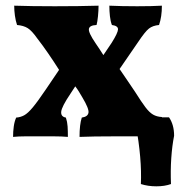

<svg xmlns="http://www.w3.org/2000/svg" viewBox="-20 -480 633 676"><path d="M270 -137Q263 -149 257.5 -158Q252 -167 245 -176L228 -150Q197 -104 195.5 -86.5Q194 -69 212 -66Q217 -51 218 -35Q219 -19 219 2Q197 0 168 0Q139 0 117 0Q95 0 70.5 0Q46 0 26 2Q26 -17 28.5 -35Q31 -53 37 -66Q52 -67 65 -74Q78 -81 95.5 -102Q113 -123 142 -166L188 -234Q169 -264 149 -293Q129 -322 111 -345Q92 -372 77.5 -381Q63 -390 40 -392Q35 -407 32.5 -425Q30 -443 30 -460Q58 -459 95.5 -458.5Q133 -458 173 -458Q213 -458 254.5 -458.5Q296 -459 327 -460Q327 -443 325 -423Q323 -403 320 -392Q295 -391 293 -378Q291 -365 317 -327Q324 -317 330.5 -307Q337 -297 344 -286L373 -329Q395 -364 395.5 -376.5Q396 -389 374 -392Q369 -405 367 -423Q365 -441 365 -460Q389 -459 411 -458.5Q433 -458 463 -458Q493 -458 511 -458.5Q529 -459 550 -460Q550 -421 540 -392Q518 -390 504.5 -379.5Q491 -369 467 -333L401 -237Q416 -215 430 -194.5Q444 -174 456 -156Q478 -121 492 -102.5Q506 -84 519 -76.5Q532 -69 550 -68Q555 -53 557 -36Q559 -19 559 1Q534 -1 511.5 -0.5Q489 0 452 0Q427 0 389 0Q351 0 314.5 0.5Q278 1 260 2Q260 -42 268 -66Q289 -69 291.5 -83Q294 -97 270 -137ZM476 168Q478 124 473.5 71.5Q469 19 459 -34L499 -67H575Q593 -41 593 -2Q586 33 583 77Q580 121 582 168Q560 176 530.5 176Q501 176 476 168Z"/></svg>

Font: Vollkorn ExtraBold
Style: Regular
Weight: 800
Designer: Friedrich Althausen
Foundry: Friedrich Althausen
Version: Version 5.000; ttfautohint (v1.8.3)